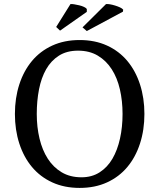

<svg xmlns="http://www.w3.org/2000/svg" viewBox="-20 -908 780 940"><path d="M53 0ZM53 -350Q53 -428 74.5 -494.5Q96 -561 136.5 -609.5Q177 -658 236 -685Q295 -712 370 -712Q445 -712 504 -685Q563 -658 603.5 -609.5Q644 -561 665.5 -494.5Q687 -428 687 -350Q687 -272 665.5 -205.5Q644 -139 603.5 -90.5Q563 -42 504 -15Q445 12 370 12Q295 12 236 -15Q177 -42 136.5 -90.5Q96 -139 74.5 -205.5Q53 -272 53 -350ZM160 -350Q160 -286 173.5 -229.5Q187 -173 214 -131Q241 -89 282 -64.5Q323 -40 379 -40Q430 -40 468 -64.5Q506 -89 530.5 -131Q555 -173 567.5 -229.5Q580 -286 580 -350Q580 -414 567 -470.5Q554 -527 527 -569Q500 -611 459 -635.5Q418 -660 362 -660Q307 -660 268.5 -635.5Q230 -611 206 -569Q182 -527 171 -470.5Q160 -414 160 -350ZM325 -888Q331 -889 343 -887Q355 -885 368 -882Q381 -879 391.5 -874Q402 -869 405 -864V-850L274 -758L255 -776ZM499 -888Q506 -889 518 -887Q530 -885 543 -881Q556 -877 567 -872Q578 -867 583 -861L582 -851L405 -756L384 -774Z"/></svg>

Font: PT Serif
Style: Regular
Weight: 400
Designer: A.Korolkova, O.Umpeleva, V.Yefimov
Foundry: ParaType Ltd
Version: Version 1.000W OFL; ttfautohint (v1.6)